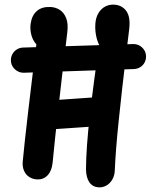

<svg xmlns="http://www.w3.org/2000/svg" viewBox="-20 -773 660 840"><path d="M356.2 -32.2Q356.8 -127.5 373.3 -271.1Q389.9 -414.8 420.2 -625.3L437.6 -547Q414.4 -565.8 404.4 -600.3Q394.4 -634.8 397.3 -670.9Q399.4 -697.1 411.2 -716.5Q423 -735.8 441.8 -745.2Q460.6 -754.5 482.8 -752.4Q515.9 -749.4 533.7 -723.2Q551.4 -697.1 545.2 -645.2Q541.3 -613.2 539.1 -594.7Q536.8 -576.1 533.2 -544.9Q512.5 -372.8 499.2 -243.8Q485.8 -114.8 482.2 -27.2Q481.3 -4.1 471 13.1Q460.7 30.3 444.8 39.1Q428.8 47.8 411.2 46.6Q385.1 44.9 371 24.5Q356.8 4 356.2 -32.2ZM79.5 -66.8Q87.1 -148.5 104 -291.8Q120.8 -435.1 142.6 -606.8Q143.1 -610.9 143.6 -614.6L152.6 -565.7Q127 -586.9 118.6 -614.9Q110.2 -642.8 114 -669Q119.4 -706.6 141.8 -725.4Q164.1 -744.2 201.3 -742.4Q223.1 -741.4 241.5 -729.8Q259.9 -718.1 269.6 -693.4Q279.2 -668.8 274.3 -630.7Q270.6 -598.4 267.2 -570.8Q252.2 -450 235.6 -301.6Q218.9 -153.2 210.3 -62Q206.8 -26.2 188.9 -6.7Q170.9 12.8 144.2 12Q124.2 11.6 108.7 1.8Q93.1 -7.9 85.2 -25.8Q77.3 -43.6 79.5 -66.8ZM112.1 -266.1Q111.6 -283.2 119.7 -297.8Q127.8 -312.2 141.8 -321.5Q155.8 -330.8 173 -331.8L421 -349.1Q438.2 -350.1 452.9 -342.2Q467.7 -334.3 477 -319.8Q486.2 -305.3 486.8 -288.2Q487.2 -270.9 479.2 -256.4Q471.2 -241.9 457.1 -232.6Q443.1 -223.2 425.8 -222.2L177.7 -205.1Q160.5 -204.2 145.8 -212Q131.2 -219.9 121.9 -234.4Q112.6 -248.9 112.1 -266.1ZM27.7 -508.1Q27.2 -523.2 34.2 -536.1Q41.2 -549 53.6 -556.7Q66.1 -564.4 80.9 -564.9L562.1 -580.2Q577.2 -580.7 590 -573.7Q602.8 -566.7 610.6 -554.5Q618.5 -542.4 618.9 -527.3Q619.3 -512.2 612.5 -499.4Q605.7 -486.6 593.3 -479Q580.9 -471.5 566 -470.9L85.5 -454.8Q70 -454.2 57 -461.4Q44.1 -468.5 36.1 -480.7Q28.1 -492.9 27.7 -508.1Z"/></svg>

Font: Monaspace Radon Var
Style: Regular
Weight: 400
Designer: Riley Cran and the Lettermatic Team
Version: Version 1.000 (Monaspace Radon Var)